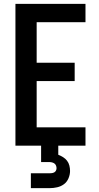

<svg xmlns="http://www.w3.org/2000/svg" viewBox="-20 -755 515 995"><path d="M60 0V-735H423V-640H170V-430H367V-335H170V-95H423V0ZM140 220V143H238Q244 143 250 142Q256 141 261.5 138Q267 135 270 129Q273 123 273 117Q273 110 270.5 103.5Q268 97 263 93Q258 89 251 87Q244 85 238 85H193V0H282V47Q295 52 307 59.5Q319 67 327.5 78Q336 89 339.5 103Q343 117 343 131Q343 150 335 169Q327 188 311.5 199.5Q296 211 276.5 215.5Q257 220 238 220Z"/></svg>

Font: Iosevka QP
Style: Bold
Weight: 700
Designer: Belleve Invis
Foundry: Belleve Invis
Version: Version 20.0.0; ttfautohint (v1.8.4)